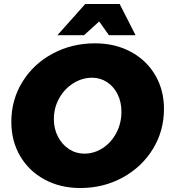

<svg xmlns="http://www.w3.org/2000/svg" viewBox="-20 -932 849 966"><path d="M805 -384Q805 -273 749 -182Q693 -91 596.5 -38.5Q500 14 384 14Q283 14 204 -29Q125 -72 81 -147.5Q37 -223 37 -319Q37 -430 93 -520.5Q149 -611 245.5 -662.5Q342 -714 458 -714Q559 -714 638 -671.5Q717 -629 761 -554Q805 -479 805 -384ZM251 -333Q251 -284 271.5 -244.5Q292 -205 327 -182Q362 -159 404 -159Q454 -159 497 -187Q540 -215 565.5 -263.5Q591 -312 591 -370Q591 -418 572 -457Q553 -496 519 -518.5Q485 -541 443 -541Q394 -541 349.5 -513.5Q305 -486 278 -438Q251 -390 251 -333ZM662 -755H528L479 -824L403 -755H269L409 -912H582Z"/></svg>

Font: Gontserrat ExtraBold
Style: Italic
Weight: 800
Italic angle: -11.3°
Designer: Julieta Ulanovsky
Foundry: Julieta Ulanovsky
Version: Version 6.001